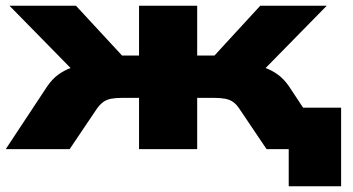

<svg xmlns="http://www.w3.org/2000/svg" viewBox="-28 -518 1227 667"><path d="M975 129V0H926V-144H1157V129ZM-8 0 136 -218Q153 -243 174 -258.5Q195 -274 221 -283Q247 -292 279 -295L265 -233L5 -498H236L396 -325H455V-498H657V-325H717L876 -498H1107L847 -233L833 -295Q864 -292 889.5 -283.5Q915 -275 937 -259Q959 -243 976 -218L1120 0H898L803 -141Q793 -156 781.5 -164Q770 -172 754 -175Q738 -178 716 -178H657V0H455V-178H396Q374 -178 358 -175Q342 -172 330.5 -163.5Q319 -155 309 -141L214 0Z"/></svg>

Font: Nunito Sans 10pt Expanded Black
Style: Regular
Weight: 900
Width: 7
Designer: Vernon Adams
Foundry: Vernon Adams
Version: Version 3.101;gftools[0.9.27]